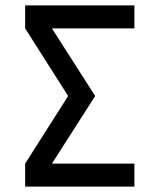

<svg xmlns="http://www.w3.org/2000/svg" viewBox="-20 -690 590 710"><path d="M477 0H73V-85L232 -335L73 -585V-670H477V-585H172L332 -335L172 -85H477Z"/></svg>

Font: Lode Dark
Style: Bold
Weight: 700
Monospace: yes
Designer: Belleve Invis
Foundry: Belleve Invis
Version: Version 29.2.0; ttfautohint (v1.8.3)